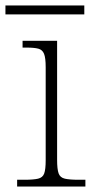

<svg xmlns="http://www.w3.org/2000/svg" viewBox="-34 -686 342 706"><path d="M29 0V-25H56Q89 -25 106 -29Q123 -33 128.5 -48Q134 -63 134 -97V-439Q134 -473 128 -488Q122 -503 107 -507Q92 -511 64 -511H49V-536H176V-98Q176 -64 181.5 -48.5Q187 -33 204.5 -29Q222 -25 255 -25H280V0ZM-14 -633V-666H276V-633Z"/></svg>

Font: Noto Serif Kannada ExtraLight
Style: Regular
Weight: 250
Version: Version 2.003